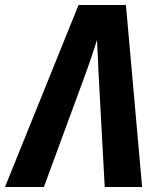

<svg xmlns="http://www.w3.org/2000/svg" viewBox="-39 -750 659 770"><path d="M-19 0 276 -730H466L531 0H381L356 -461Q355 -489 353.5 -518.5Q352 -548 351 -569Q350 -590 350 -590Q350 -590 343.5 -569.5Q337 -549 327 -519Q317 -489 307 -462L137 0Z"/></svg>

Font: JetBrains Mono ExtraBold
Style: Italic
Weight: 800
Italic angle: -9°
Monospace: yes
Designer: Philipp Nurullin, Konstantin Bulenkov
Foundry: JetBrains
Version: Version 2.305; ttfautohint (v1.8.4.7-5d5b)